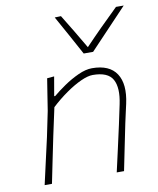

<svg xmlns="http://www.w3.org/2000/svg" viewBox="-86 -838 746 905"><g transform="rotate(-10 287.0 -385.5)"><path d="M54 0Q67 -56.5 78.5 -108.5Q90 -160.5 104 -221L129 -342Q134.5 -378 140.8 -417Q147 -456 153 -494L187 -497L171 -405H176Q199 -424.5 232.8 -447.8Q266.5 -471 302.8 -487.5Q339 -504 369 -504Q452.5 -504 485.8 -453.2Q519 -402.5 499 -311Q494.5 -290.5 489.8 -270Q485 -249.5 479 -221Q466.5 -160.5 456 -108.5Q445.5 -56.5 434 0H399Q412 -56.5 423.5 -108.5Q435 -160.5 448.5 -221L468 -313Q484.5 -390.5 462.2 -431.2Q440 -472 367 -472Q343.5 -472 309.5 -456.5Q275.5 -441 237.2 -414.2Q199 -387.5 163 -354L134.5 -222Q122 -161.5 111.2 -109Q100.5 -56.5 89 0ZM343 -579Q317 -626.5 290.8 -674.8Q264.5 -723 238 -770L268 -771Q293.5 -729 318.5 -688Q343.5 -647 367.5 -605Q407 -646.5 447.5 -687Q488 -727.5 531 -769H568Q522 -720.5 477.8 -673.8Q433.5 -627 388 -579Z"/></g></svg>

Font: Commissioner Loud Thin
Style: Italic
Weight: 100
Italic angle: -12°
Designer: Kostas Bartsokas
Foundry: Kostas Bartsokas
Version: Version 1.000; ttfautohint (v1.8.3)